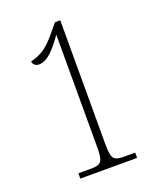

<svg xmlns="http://www.w3.org/2000/svg" viewBox="-134 -802 737 886"><g transform="rotate(-20 234.0 -359.0)"><path d="M106 -26H170Q193 -26 206 -31.5Q219 -37 224 -54.5Q229 -72 229 -109V-662Q197 -615 167 -587.5Q137 -560 108 -560Q95 -560 86.5 -567.5Q78 -575 78 -586Q108 -592 137.5 -609.5Q167 -627 202 -669L243 -718H269V-109Q269 -72 274 -54.5Q279 -37 292 -31.5Q305 -26 329 -26H385V0H106Z"/></g></svg>

Font: Noto Serif Sinhala Condensed ExtraLight
Style: Regular
Weight: 200
Width: 3
Designer: Jelle Bosma - Monotype Design Team
Foundry: Monotype Imaging Inc.
Version: Version 2.007; ttfautohint (v1.8.4.7-5d5b)